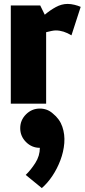

<svg xmlns="http://www.w3.org/2000/svg" viewBox="-20 -528 431 978"><path d="M344 -348Q303 -373 264 -373Q256 -373 243 -370.5Q230 -368 215 -364V0H35V-500H185L208 -453Q235 -476 264.5 -492Q294 -508 324 -508Q324 -508 325 -508Q341 -508 359.5 -503.5Q378 -499 391 -493ZM183 225Q142 225 112.5 195.5Q83 166 83 125Q83 84 112.5 54.5Q142 25 183 25Q221 25 249 50Q284 78 297.5 117.5Q311 157 307.5 201Q304 245 287.5 288.5Q271 332 246.5 368.5Q222 405 193 430L111 363Q137 338 160 302Q183 266 183 225Z"/></svg>

Font: Epunda Sans Black
Style: Regular
Weight: 900
Designer: Simon Atzbach
Foundry: typofactur
Version: Version 2.204; ttfautohint (v1.8.4.7-5d5b)